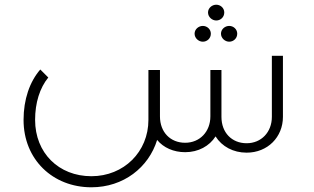

<svg xmlns="http://www.w3.org/2000/svg" viewBox="-20 -628 1334 815"><path d="M898 -541C916 -541 932 -555 932 -575C932 -594 916 -608 898 -608C880 -608 863 -594 863 -575C863 -556 880 -541 898 -541ZM841 -451C859 -451 875 -465 875 -485C875 -504 859 -518 841 -518C823 -518 806 -504 806 -485C806 -466 823 -451 841 -451ZM918 -485C918 -466 935 -451 953 -451C971 -451 987 -465 987 -485C987 -504 971 -518 953 -518C935 -518 918 -504 918 -485ZM1134 -391V-132C1134 -67 1089 -20 1027 -20C964 -20 920 -65 920 -132V-331H873V-134C873 -69 828 -22 766 -22C703 -22 659 -67 659 -134V-331H610V-119C610 16 506 120 368 120C229 120 129 21 129 -119C129 -192 149 -255 185 -299L151 -333C106 -281 80 -206 80 -119C80 49 204 167 368 167C504 167 611 83 647 -34C674 -1 717 18 766 18C822 18 869 -8 895 -49C922 -6 970 20 1027 20C1116 20 1181 -46 1181 -132V-391Z"/></svg>

Font: Sulaf Light
Style: Regular
Weight: 300
Designer: Bandar Raffah (Arabic) and Santiago Orozco (Latin)
Foundry: Caramella and Typemade
Version: Version 1.005;PS 001.005;hotconv 1.0.88;makeotf.lib2.5.64775